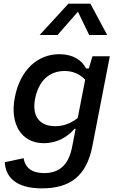

<svg xmlns="http://www.w3.org/2000/svg" viewBox="-20 -830 660 1056"><path d="M61.5 -294C33 -149 97 -42.5 220.5 -42.5C294.5 -42.5 353 -77.5 389.5 -121.5H396L376 -19C354.5 89.5 294 122 223 122C157 122 118.5 94.5 110 40L6.5 62C10 141.5 65 206 210.5 206C364 206 456 139.5 488 -26L584 -520.5H488.5L468.5 -453.5H453.5C431.5 -497.5 382.5 -532 307 -532C183.5 -532 90 -442 61.5 -294ZM198 -637.5H296.5L408.5 -765.5L470.5 -637.5H569.5L477 -810H356.5ZM173 -286.5C192 -384 249.5 -439.5 335.5 -439.5C376 -439.5 414.5 -426.5 448.5 -392L407.5 -181C366 -148.5 325 -136 284 -136C197 -136 154.5 -191.5 173 -286.5Z"/></svg>

Font: Monaspace Neon Medium
Style: Italic
Weight: 500
Italic angle: -11°
Designer: Riley Cran & the Lettermatic Team
Foundry: Lettermatic
Version: Version 1.200 (Monaspace Neon)